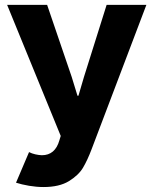

<svg xmlns="http://www.w3.org/2000/svg" viewBox="-20 -545 618 778"><path d="M44.9 195.3 97.7 71.3Q108.9 77.1 122.8 80.3Q136.7 83.5 149.4 84Q203.6 84 220.7 23.4L226.1 5.9L8.8 -525.4H170.9L270.5 -233.4L293.9 -157.2H297.9L320.3 -233.4L412.1 -525.4H573.2L351.6 58.6Q334.5 104 316.4 134.5Q298.3 165 259.3 189Q220.2 212.9 156.2 212.9Q127.9 212.9 97.7 207.8Q67.4 202.6 44.9 195.3Z"/></svg>

Font: Reddit Sans Strawberry ExBold
Style: Regular
Weight: 800
Designer: Stephen Hutchings
Foundry: Reddit
Version: Version 1.013